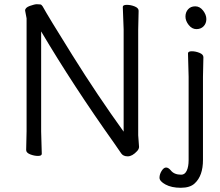

<svg xmlns="http://www.w3.org/2000/svg" viewBox="-20 -728 1044 910"><path d="M905.5 -698Q927 -698 942.5 -678Q958 -658 958 -637.5Q958 -617 945 -603.5Q932 -590 911 -590Q890 -590 874.5 -609.5Q859 -629 859 -649.5Q859 -670 871.5 -684Q884 -698 905.5 -698ZM944 -457 942 -364V30Q942 105 903 141Q881 162 837 162Q793 162 764.5 146.5Q736 131 736 114.5Q736 98 746 82Q756 66 767 66Q778 66 789 79Q805 100 839 100Q856 100 865 81Q874 62 874 31V-364L871 -475Q871 -485 889 -485Q907 -485 925.5 -477.5Q944 -470 944 -457ZM106 -641 99 -678Q99 -692 121.5 -700Q144 -708 154.5 -708Q165 -708 171 -707Q177 -706 182 -698Q207 -652 324.5 -464Q442 -276 566 -104V-589L562 -695Q562 -705 581 -705Q600 -705 618.5 -697.5Q637 -690 637 -677L635 -588V-87L639 -32Q639 -22 630 -12Q607 13 585.5 13Q564 13 554.5 -1Q545 -15 520 -51Q328 -321 175 -579V-105L178 1Q178 11 160 11Q142 11 123 3.5Q104 -4 104 -17L106 -106Z"/></svg>

Font: Moon Stars Kai T
Style: Regular
Weight: 400
Designer: GuiWonder
Version: Version 1.101